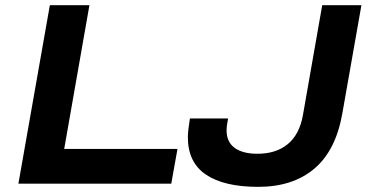

<svg xmlns="http://www.w3.org/2000/svg" viewBox="-20 -707 1424 739"><path d="M50.8 0 171.9 -687H324.2L227.1 -133.8H663.1L639.2 0ZM974.1 12.2Q842.3 12.2 772.7 -34.9Q703.1 -82 703.1 -178.2Q703.1 -202.6 710.9 -251H857.9Q852.1 -222.2 852.1 -205.1Q852.1 -160.6 883.1 -137.9Q914.1 -115.2 971.2 -115.2Q1042.5 -115.2 1087.6 -152.3Q1132.8 -189.5 1146 -264.2L1220.2 -687H1371.1L1297.9 -272Q1272.9 -127.9 1189.9 -57.9Q1106.9 12.2 974.1 12.2Z"/></svg>

Font: Archivo Expanded SemiBold
Style: Italic
Weight: 600
Width: 7
Italic angle: -10°
Designer: Hector Gatti
Foundry: Omnibus-Type
Version: Version 2.001